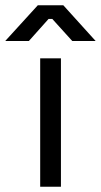

<svg xmlns="http://www.w3.org/2000/svg" viewBox="-70 -711 384 731"><path d="M83 0V-489H162V0ZM-50 -555 74 -691H171L294 -555H205L129 -639H115L40 -555Z"/></svg>

Font: Space Grotesk
Style: Regular
Weight: 400
Designer: Florian Karsten
Foundry: Florian Karsten
Version: Version 2.000